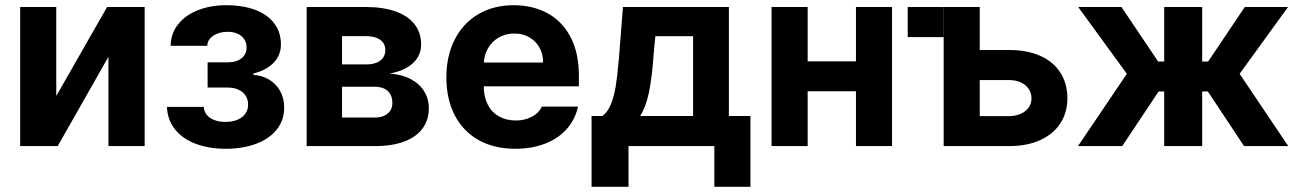

<svg xmlns="http://www.w3.org/2000/svg" viewBox="-20 -557 4954 732"><path d="M388.3 -530.3H531.5V0H393.4V-340.3L200 0H56.9V-530.3H194.5V-191Z M839.7 -92.2Q865 -92.2 884.5 -100.1Q903.9 -108 914.9 -122.9Q925.9 -137.8 925.9 -158.4Q925.9 -178.1 916.2 -192.7Q906.6 -207.2 889 -215.2Q871.4 -223.2 848.1 -223.2H771.5V-319.4H848.1Q882.2 -319.4 901.2 -335.1Q920.1 -350.9 920.1 -375.2Q920.1 -393.7 911.4 -407.1Q902.6 -420.6 886.4 -428.1Q870.2 -435.7 848.2 -435.7Q826.2 -435.7 808.7 -428.9Q791.2 -422.1 781 -410.2Q770.7 -398.3 770.3 -382.3H630.5Q631.3 -429.2 659 -464.3Q686.7 -499.4 734.8 -518.3Q783 -537.1 842.1 -537.1Q906.6 -537.1 953.6 -519.2Q1000.6 -501.2 1025.8 -467.5Q1051 -433.9 1051 -388Q1051 -346.7 1023.5 -318.1Q996.1 -289.5 946.2 -276.8V-271.4Q979.2 -269.4 1005.8 -253.7Q1032.4 -238 1047.9 -210.4Q1063.4 -182.9 1063.4 -146.9Q1063.4 -98.9 1035.2 -63.3Q1007.1 -27.8 956.5 -8.8Q905.9 10.2 840.1 10.2Q776.7 10.2 726.6 -8.6Q676.5 -27.5 647.5 -63.4Q618.6 -99.4 616.5 -149.6H756.8Q757.7 -132.6 768.3 -119.3Q778.9 -106.1 797.5 -99.1Q816.1 -92.2 839.7 -92.2Z M1149.2 -530.3H1374.3Q1440.2 -530.3 1487.4 -513.7Q1534.6 -497.2 1560.1 -465Q1585.5 -432.7 1585.5 -387.4Q1585.5 -344.9 1554 -315.9Q1522.5 -286.9 1465.3 -276.5Q1511.9 -273.3 1545.5 -255.6Q1579.2 -237.9 1597 -209.2Q1614.9 -180.4 1614.9 -144.8Q1614.9 -99.9 1591.1 -67.4Q1567.4 -34.9 1521.2 -17.4Q1475 0 1409.1 0H1149.2ZM1475.9 -164.3Q1475.9 -183.9 1468.1 -197.9Q1460.3 -211.8 1445.3 -219Q1430.2 -226.2 1409.1 -226.2H1284V-108.8H1409.1Q1429.8 -108.8 1444.9 -115.9Q1459.9 -122.9 1467.9 -135.2Q1475.9 -147.4 1475.9 -164.3ZM1449 -366.2Q1449 -391.6 1429.1 -405.4Q1409.3 -419.3 1374.3 -419.3H1284V-311.5H1377.6Q1399.8 -311.5 1416.1 -318.3Q1432.4 -325.1 1440.7 -337.2Q1449 -349.4 1449 -366.2Z M1681.8 -262.4Q1681.8 -344 1713.7 -406.4Q1745.6 -468.9 1803.7 -503Q1861.8 -537.1 1938.6 -537.1Q2010.2 -537.1 2066.4 -507.1Q2122.6 -477.2 2154.8 -416.5Q2187 -355.8 2187 -268.6V-227.9H1740.9V-318.5H2050.6Q2050.6 -350.8 2036.7 -375.7Q2022.7 -400.7 1997.7 -415Q1972.7 -429.2 1940.8 -429.2Q1907.2 -429.2 1880.9 -413.7Q1854.6 -398.2 1839.7 -371.5Q1824.9 -344.8 1824.4 -313V-228.1Q1824.4 -188.3 1839.3 -158.7Q1854.3 -129.1 1882 -113.4Q1909.7 -97.7 1946.4 -97.7Q1970.6 -97.7 1990.6 -104.7Q2010.6 -111.6 2024.6 -123.1Q2038.7 -134.6 2045.7 -150.6H2183.6Q2173.1 -102.2 2141.4 -65.9Q2109.6 -29.5 2059 -9.7Q2008.4 10.2 1944.2 10.2Q1864 10.2 1804.8 -22.9Q1745.6 -56.1 1713.7 -117.6Q1681.8 -179.1 1681.8 -262.4Z M2235.3 -114.7H2276.4Q2296 -128.6 2308.3 -158Q2320.7 -187.4 2327.2 -226.5Q2333.8 -265.6 2338 -319.6Q2339.4 -329.1 2340.1 -337.8Q2340.8 -346.5 2341.3 -355.4L2355 -530.3H2758.9V-114.7H2841.1V155.1H2703.4V0H2376.2V155.1H2235.3ZM2622.4 -114.7V-418.9H2478.4L2472.5 -355.4Q2466 -262.6 2454.5 -206.3Q2443 -150 2420.4 -114.7Z M3289.8 -209H3012.2V-323.2H3289.8ZM3059.2 0H2921.6V-530.3H3059.2ZM3380.9 0H3243.3V-530.3H3380.9Z M3577.2 -415.5H3440.7V-530.3H3577.2ZM4049.4 -182.4Q4049.4 -128.4 4022.8 -87.2Q3996.2 -45.9 3945.9 -22.9Q3895.6 0 3826.7 0H3577.7V-530.3H3715.3V-114.2H3826.7Q3851.3 -114.2 3871 -122.9Q3890.6 -131.5 3901.6 -146.8Q3912.5 -162.1 3912.5 -181.8Q3912.5 -202.5 3901.6 -218.5Q3890.6 -234.4 3871 -243.1Q3851.3 -251.8 3826.7 -251.8H3667.9V-366.4H3826.7Q3896 -366.4 3946.1 -344Q3996.2 -321.6 4022.8 -279.9Q4049.4 -238.3 4049.4 -182.4Z M4276.1 -275.6 4090.7 -530.3H4255.6L4395.4 -322.4H4418.5V-530.3H4563.3V-322.4H4585.9L4725.8 -530.3H4890.6L4706.1 -275.6L4891.5 0H4722.9L4585 -208.2H4563.3V0H4418.5V-208.2H4397.2L4258.5 0H4089.9Z"/></svg>

Font: Pretendard JP Variable
Style: Regular
Weight: 400
Designer: Base glyphs from Inter by Rasmus Andersson; Hangul glyphs from Noto Sans CJK(Source Han Sans) by Jang Soo-young and Kang
Foundry: Kil Hyung-jin
Version: Version 1.307;Glyphs 3.2 (3192)